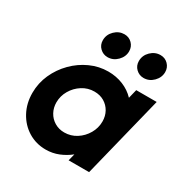

<svg xmlns="http://www.w3.org/2000/svg" viewBox="-146 -720 811 846"><g transform="rotate(30 259.5 -297.0)"><path d="M200 9.7Q150.7 9.7 110.8 -14.9Q70.8 -39.6 47.9 -82.3Q25 -125 25 -177.8Q25 -227.8 45.1 -272.6Q65.3 -317.4 99.7 -352.1Q134 -386.8 177.8 -406.6Q221.5 -426.4 268.8 -426.4Q309 -426.4 344.1 -412.2Q379.2 -397.9 404.2 -371.5L415.3 -416.7H519.4L416 0H311.8L320.8 -35.4Q295.8 -15.3 265.3 -2.8Q234.7 9.7 200 9.7ZM233.3 -96.5Q266.7 -96.5 294.4 -114.2Q322.2 -131.9 338.9 -160.8Q355.6 -189.6 355.6 -222.2Q355.6 -250 343.4 -271.9Q331.2 -293.8 309.7 -306.6Q288.2 -319.4 259.7 -319.4Q226.4 -319.4 198.6 -301.7Q170.8 -284 154.2 -255.6Q137.5 -227.1 137.5 -194.4Q137.5 -167.4 149.7 -145.1Q161.8 -122.9 183.7 -109.7Q205.6 -96.5 233.3 -96.5ZM232.6 -479.2Q210.2 -479.2 194 -494.8Q177.8 -510.4 177.8 -534Q177.8 -562.8 199 -583.5Q220.1 -604.2 248 -604.2Q271.3 -604.2 287.1 -588.2Q302.8 -572.2 302.8 -549.1Q302.8 -521.5 281.8 -500.3Q260.9 -479.2 232.6 -479.2ZM416 -479.2Q393.5 -479.2 377.3 -494.8Q361.1 -510.4 361.1 -534Q361.1 -562.8 382.3 -583.5Q403.5 -604.2 431.3 -604.2Q454.7 -604.2 470.4 -588.2Q486.1 -572.2 486.1 -549.1Q486.1 -521.5 465.2 -500.3Q444.2 -479.2 416 -479.2Z"/></g></svg>

Font: Afacad
Style: Italic
Weight: 400
Italic angle: -14°
Designer: Kristian Moeller
Foundry: Dicotype
Version: Version 1.000